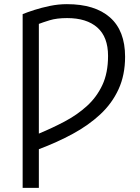

<svg xmlns="http://www.w3.org/2000/svg" viewBox="-20 -719 675 924"><path d="M89 185V-651Q111 -660 145 -671Q179 -682 220 -690.5Q261 -699 302 -699Q437 -699 509.5 -635Q582 -571 582 -446Q582 -358 550.5 -289.5Q519 -221 462.5 -168.5Q406 -116 330.5 -75Q255 -34 167 -1V185ZM167 -76Q232 -103 291.5 -134.5Q351 -166 398 -208.5Q445 -251 472.5 -309.5Q500 -368 500 -450Q500 -541 448.5 -586.5Q397 -632 303 -632Q253 -632 219 -621.5Q185 -611 167 -604Z"/></svg>

Font: Ubuntu Sans
Style: Regular
Weight: 400
Designer: Dalton Maag Ltd
Foundry: Dalton Maag Ltd
Version: Version 1.006; ttfautohint (v1.8.4.7-5d5b)